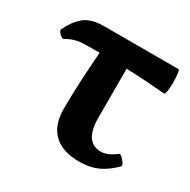

<svg xmlns="http://www.w3.org/2000/svg" viewBox="-109 -517 625 630"><g transform="rotate(30 203.5 -202.0)"><path d="M265 11Q201 11 168 -21Q135 -53 135 -114Q135 -168 138 -223Q141 -278 145 -332H96Q69 -332 50.5 -326Q32 -320 22 -313Q18 -310 11 -314.5Q4 -319 -0.5 -326Q-5 -333 -2 -337Q14 -372 39.5 -393.5Q65 -415 115 -415H396Q399 -415 401 -401Q403 -387 403 -368.5Q403 -350 401 -336Q399 -322 395 -322Q358 -325 321 -327.5Q284 -330 248 -331V-146Q248 -53 310 -53Q336 -53 365 -76Q369 -80 377 -73Q385 -66 390.5 -57Q396 -48 392 -44Q363 -15 333.5 -2Q304 11 265 11Z"/></g></svg>

Font: Junicode SmExp
Style: Bold
Weight: 700
Width: 6
Designer: Peter S. Baker
Version: Version 2.205; ttfautohint (v1.8.4)